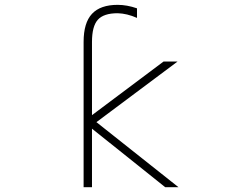

<svg xmlns="http://www.w3.org/2000/svg" viewBox="-20 -782 1040 804"><path d="M365.2 -243.2V2H330.1V-606.4Q330.1 -686.5 365.2 -724.1Q400.4 -761.7 472.7 -761.7Q511.7 -761.7 553.7 -747.1V-707Q511.7 -725.6 472.7 -726.6Q414.1 -726.6 389.6 -699.2Q365.2 -671.9 365.2 -606.4V-299.8L665 -524.4H723.6L383.8 -270.5L727.5 2H671.9Z"/></svg>

Font: Gen Shin Gothic Monospace ExtraLight
Style: Regular
Weight: 200
Designer: [Source Han Sans]
Ryoko NISHIZUKA  (kana & ideographs); Paul D. Hunt (Latin, Greek & Cyrillic); Wenlong ZHANG  (bopomofo
Version: Version 1.002.20150607